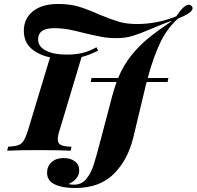

<svg xmlns="http://www.w3.org/2000/svg" viewBox="-20 -759 990 967"><path d="M950 -718Q950 -694 877 -666Q823 -618 788 -546Q753 -474 724 -366H828L824 -346H719Q715 -335 712 -320L651 -65Q623 48 552 118Q481 188 358 188Q294 188 255.5 169.5Q217 151 217 111Q217 79 239.5 58Q262 37 301 37Q335 37 357 53.5Q379 70 379 99Q379 143 325 168Q334 171 353 171Q391 171 414.5 142.5Q438 114 452 70.5Q466 27 491 -70L545 -275Q556 -315 567 -346H437L441 -366H575Q602 -431 641.5 -480Q681 -529 727 -566.5Q773 -604 848 -655Q807 -642 740 -613Q684 -589 648 -578Q612 -567 565 -567Q526 -567 493.5 -573Q461 -579 406 -592Q361 -604 326 -610.5Q291 -617 252 -617Q172 -617 172 -561Q172 -524 211.5 -504Q251 -484 315 -484Q363 -484 397.5 -493Q432 -502 466 -521L474 -504Q429 -481 391 -472L281 -106Q271 -76 271 -57Q271 -37 286.5 -29Q302 -21 340 -20L336 0Q278 -3 173 -3Q69 -3 16 0L21 -20Q55 -22 72 -28Q89 -34 99.5 -51Q110 -68 122 -106L232 -470Q172 -483 136 -516Q100 -549 100 -604Q100 -665 145.5 -702Q191 -739 273 -739Q331 -739 375 -726Q419 -713 477 -687Q537 -662 577 -650Q617 -638 670 -638Q772 -638 868 -677Q906 -735 931 -735Q939 -735 944 -730Q950 -724 950 -718Z"/></svg>

Font: Playfair Display SC
Style: Bold Italic
Weight: 700
Italic angle: -14°
Designer: Claus Eggers Sørensen
Foundry: Claus Eggers Sørensen
Version: Version 1.200; ttfautohint (v1.6)